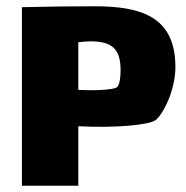

<svg xmlns="http://www.w3.org/2000/svg" viewBox="-20 -593 594 613"><path d="M280 -573C212 -573 120 -572 50 -570V0H230V-190C344 -184 452 -193 476 -209C499 -225 540 -303 540 -379C540 -545 423 -573 280 -573ZM355 -316C345 -304 265 -304 230 -306V-458C244 -460 257 -461 269 -461C340 -461 365 -435 365 -368C365 -351 363 -326 355 -316Z"/></svg>

Font: FilmFarsi Display
Style: Regular
Weight: 400
Designer: Borna Izadpanah
Foundry: Borna Izadpanah
Version: Version 1.000;PS 001.000;hotconv 1.0.88;makeotf.lib2.5.64775